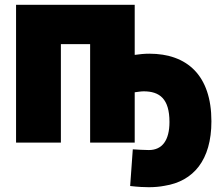

<svg xmlns="http://www.w3.org/2000/svg" viewBox="-20 -570 910 801"><path d="M542 -185V25H356V-386H234V25H47V-550H542V-341C562 -344 583 -346 603 -346C760 -346 862 -256 862 -64C862 98 787 186 667 205C647 209 624 211 601 211C583 211 557 210 523 206L534 53C548 54 586 56 601 56C657 56 687 15 687 -61C687 -158 646 -189 579 -189C568 -189 551 -186 542 -185Z"/></svg>

Font: Repo Black
Style: Regular
Weight: 900
Designer: Stefan Peev
Foundry: Context Ltd
Version: Version 1.502